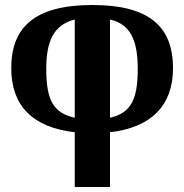

<svg xmlns="http://www.w3.org/2000/svg" viewBox="-20 -748 738 768"><path d="M279 0H420V-219C585 -238 672 -326 672 -475C672 -644 574 -728 350 -728C117 -728 25 -638 25 -475C25 -325 111 -238 279 -219ZM279 -277C195 -296 165 -345 165 -472C165 -581 193 -648 279 -670ZM420 -277V-670C502 -651 531 -587 531 -472C531 -349 503 -296 420 -277Z"/></svg>

Font: Noto Serif Georgian ExtraCondensed ExtraBold
Style: Regular
Weight: 800
Width: 2
Designer: Monotype Design Team, Akaki Razmadze
Foundry: Google LLC
Version: Version 2.003